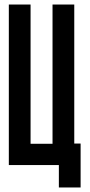

<svg xmlns="http://www.w3.org/2000/svg" viewBox="-20 -731 397 848"><path d="M115 -96H212V-711H308V-97H336V97H240V-2H19V-711H115Z"/></svg>

Font: Fundamental  Brigade Condensed
Style: Regular
Weight: 400
Width: 3
Designer: Peter Wiegel, original typeface by Carl Albert Fahrenwaldt 1901
Foundry: Peter Wiegel
Version: Version 0.000 2012 initial release